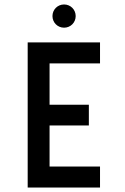

<svg xmlns="http://www.w3.org/2000/svg" viewBox="-20 -840 560 860"><path d="M104 -650V0H428V-94H202V-278H378V-371H202V-556H428V-650ZM215 -768C215 -739 238 -716 267 -716C296 -716 319 -739 319 -768C319 -797 296 -820 267 -820C238 -820 215 -797 215 -768Z"/></svg>

Font: Grotesk 02 Mince
Style: Bold
Weight: 400
Designer: Frank Adebiaye, contributions by Jérémy Landes, Ariel Martín Pérez
Foundry: Velvetyne Type Foundry
Version: Version 3.000;Glyphs 3.1.2 (3150)